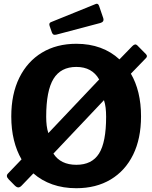

<svg xmlns="http://www.w3.org/2000/svg" viewBox="-20 -983 804 1013"><path d="M749.6 -697.8Q761 -686.4 749.1 -675.4L670.5 -594.2Q696.8 -549.6 710.5 -492.8Q724.1 -436 724.1 -369Q724.1 -251.7 682.4 -166.8Q640.7 -82 564 -36Q487.2 10 382.5 10Q313.5 10 256.4 -10.1Q199.2 -30.3 156.2 -68.2L94.6 -4.1Q85.7 5.4 77.2 5.8Q68.8 6.1 58.5 -3.6L25.9 -36.7Q9 -54.2 21.9 -67.3L93.7 -142.2Q67.5 -186.8 53.5 -243.9Q39.5 -301 39.5 -368.4Q39.5 -487 82 -573Q124.6 -659 201.7 -705.5Q278.8 -752 382.8 -752Q452.2 -752 509.6 -731Q566.9 -710 610.2 -669.7L678.1 -739.6Q692.9 -754.7 703.9 -744L749.6 -697.8ZM223.7 -366.9Q223.7 -342.1 226.3 -320.7Q228.9 -299.3 235.1 -280.7L503.2 -563.7Q465.9 -629.9 382.8 -629.9Q300.8 -629.9 262.3 -567.1Q223.7 -504.4 223.7 -366.9ZM539.9 -366.9Q539.9 -392.7 537.3 -414.3Q534.7 -436 528.5 -454.6L261.8 -172.6Q299.7 -113.5 383.1 -113.5Q465 -113.5 502.5 -173Q539.9 -232.5 539.9 -366.9ZM502.5 -952.6 524.6 -887.8Q531.2 -867.7 509.1 -861.6L277.8 -800.4Q267.4 -798 262.4 -800.4Q257.4 -802.8 254 -811.1L241.8 -846Q236.7 -861.2 248.4 -866L485.2 -962Q496.9 -966.9 502.5 -952.6Z"/></svg>

Font: Libre Franklin Thin
Style: Regular
Weight: 100
Designer: Pablo Impallari, Rodrigo Fuenzalida, Nhung Nguyen
Foundry: Impallari Type
Version: Version 3.000